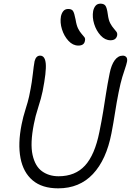

<svg xmlns="http://www.w3.org/2000/svg" viewBox="-20 -1016 715 1049"><path d="M298 13Q210 13 158.5 -30.5Q107 -74 92 -152.5Q77 -231 98 -336Q106 -377 119.5 -419Q133 -461 139 -489Q149 -537 153.5 -567.5Q158 -598 160 -617Q162 -636 164 -650.5Q166 -665 169 -682Q177 -712 199 -712Q226 -712 230 -668.5Q234 -625 213 -518Q205 -479 189 -430Q173 -381 165 -338Q144 -232 158 -169.5Q172 -107 210 -80Q248 -53 300 -53Q391 -53 444.5 -111.5Q498 -170 523 -295Q536 -359 544 -408.5Q552 -458 559.5 -506.5Q567 -555 579 -615Q588 -661 606.5 -686.5Q625 -712 651 -712Q663 -712 670 -704Q677 -696 674 -679Q670 -661 663.5 -642.5Q657 -624 648 -594.5Q639 -565 628 -511Q617 -456 608.5 -400.5Q600 -345 589 -288Q561 -143 487.5 -65Q414 13 298 13ZM584 -796Q554 -796 530 -822Q506 -848 494.5 -885Q483 -922 489 -956Q493 -974 502.5 -985Q512 -996 529 -996Q547 -996 555.5 -985.5Q564 -975 569 -938Q573 -906 582.5 -888.5Q592 -871 601.5 -860.5Q611 -850 616.5 -842Q622 -834 620 -822Q614 -796 584 -796ZM408 -767Q378 -767 354 -793Q330 -819 318.5 -856Q307 -893 313 -927Q317 -945 326.5 -956Q336 -967 353 -967Q371 -967 378.5 -956.5Q386 -946 393 -909Q398 -877 407 -859.5Q416 -842 425.5 -831.5Q435 -821 441 -813Q447 -805 444 -793Q440 -767 408 -767Z"/></svg>

Font: Shantell Sans Normal
Style: Italic
Weight: 300
Italic angle: -11.31°
Designer: Stephen Nixon, Anya Danilova, Shantell Martin
Foundry: Arrow Type
Version: Version 1.008;[a672d596b]